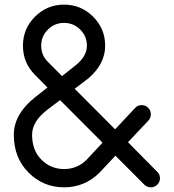

<svg xmlns="http://www.w3.org/2000/svg" viewBox="-20 -801 743 821"><path d="M184.6 -536.6 245.1 -475.6 303.2 -521.5Q351.6 -560.1 351.6 -605.5Q351.6 -646 323 -674.6Q294.4 -703.1 253.9 -703.1Q213.4 -703.1 184.8 -674.6Q156.2 -646 156.2 -605.5Q156.2 -564.9 184.6 -536.6ZM418.5 -190.9 236.8 -373 181.6 -331.1Q117.2 -281.2 117.2 -224.6Q117.2 -158.2 157.2 -118.2Q197.3 -78.1 253.9 -78.1Q310.5 -78.1 350.6 -118.2ZM299.3 -421.4 472.2 -248 558.6 -340.3Q569.8 -351.6 585.9 -351.6Q602.1 -351.6 613.5 -340.1Q625 -328.6 625 -312.5Q625 -297.4 615.2 -286.1L527.3 -192.9L653.3 -65.4Q664.1 -54.7 664.1 -39.1Q664.1 -22.9 652.6 -11.5Q641.1 0 625 0Q609.4 0 597.7 -10.7L473.6 -135.3L405.8 -63Q342.8 0 253.9 0Q165 0 102.1 -63Q39.1 -126 39.1 -224.6Q39.1 -313.5 131.3 -386.2L183.1 -426.8L129.4 -481Q78.1 -532.7 78.1 -605.5Q78.1 -678.2 129.6 -729.7Q181.2 -781.2 253.9 -781.2Q326.7 -781.2 378.2 -729.7Q429.7 -678.2 429.7 -605.5Q429.7 -527.8 358.4 -466.3Z"/></svg>

Font: Comfortaa
Style: Regular
Weight: 400
Designer: Johan Aakerlund - aajohan
Foundry: Johan Aakerlund
Version: Version 2.004 2013